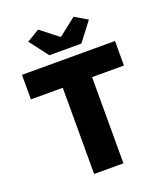

<svg xmlns="http://www.w3.org/2000/svg" viewBox="-154 -956 907 1059"><g transform="rotate(-20 300.0 -427.0)"><path d="M214 0V-506H27V-650H573V-506H386V0ZM206 -700 122 -810 196 -854 298 -774H302L404 -854L478 -810L394 -700Z"/></g></svg>

Font: Source Code Pro ExtraLight Black
Style: Regular
Weight: 900
Monospace: yes
Version: Version 1.018;hotconv 1.0.116;makeotfexe 2.5.65601